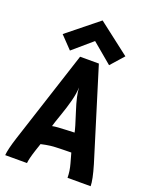

<svg xmlns="http://www.w3.org/2000/svg" viewBox="-160 -964 838 1052"><g transform="rotate(20 259.0 -438.0)"><path d="M252 -876 436.5 -733.9 369.1 -657.7 252 -755.9 140.1 -659.7 71.8 -731ZM317.9 -246.1Q314 -269 285.4 -356.7Q256.8 -444.3 256.3 -487.3Q254.9 -450.7 243.2 -405.8Q231.4 -360.8 213.1 -309.1Q194.8 -257.3 189.5 -237.3Q202.6 -240.2 224.1 -241.7Q245.6 -243.2 275.9 -244.4Q306.2 -245.6 317.9 -246.1ZM204.1 -647H313.5L476.6 -119.1Q501 -36.6 501 0H366.2Q366.2 -38.6 354 -81.5L338.4 -137.2Q327.1 -137.2 304.4 -136.7Q281.7 -136.2 272.5 -136Q263.2 -135.7 246.1 -135Q229 -134.3 218.3 -132.8Q207.5 -131.3 192.9 -128.9Q178.2 -126.5 164.1 -123L149.4 -79.1Q131.8 -24.9 129.9 0H2.9Q5.4 -34.7 29.3 -108.9Z"/></g></svg>

Font: Fantasque Sans Mono
Style: Bold
Weight: 700
Monospace: yes
Designer: Jany Belluz
Version: Version 1.8.0 ; ttfautohint (v1.8.2)